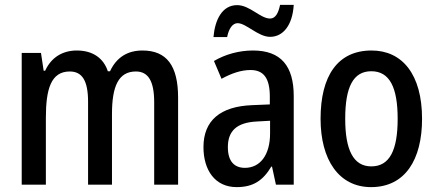

<svg xmlns="http://www.w3.org/2000/svg" viewBox="-20 -757 1793 787"><path d="M564 -550C504 -550 458 -523 431 -465H422C405 -517 362 -550 295 -550C239 -550 191 -524 165 -467H159L148 -540H69V0H168V-274C168 -392 189 -464 266 -464C317 -464 341 -426 341 -340V0H439V-290C439 -404 466 -464 537 -464C588 -464 612 -424 612 -338V0H710V-357C710 -488 663 -550 564 -550Z M855 -605H911C918 -641 934 -662 954 -662C989 -662 1038 -606 1087 -606C1140 -606 1179 -653 1184 -737H1128C1121 -703 1109 -681 1087 -681C1047 -681 1004 -736 952 -736C890 -736 861 -675 855 -605ZM1017 -550C959 -550 903 -534 857 -507L888 -434C930 -457 969 -470 1007 -470C1061 -470 1086 -436 1086 -361V-329L1014 -326C883 -321 814 -263 814 -154C814 -60 861 10 950 10C1018 10 1058 -17 1092 -74H1095L1111 0H1184V-363C1184 -486 1132 -550 1017 -550ZM1033 -259 1087 -262V-210C1087 -120 1045 -69 984 -69C941 -69 914 -95 914 -154C914 -219 949 -255 1033 -259Z M1710 -270C1710 -452 1629 -550 1503 -550C1364 -550 1294 -446 1294 -270C1294 -102 1369 10 1501 10C1641 10 1710 -103 1710 -270ZM1395 -270C1395 -399 1427 -465 1502 -465C1577 -465 1610 -399 1610 -270C1610 -141 1577 -75 1502 -75C1428 -75 1395 -143 1395 -270Z"/></svg>

Font: Noto Sans Sinhala UI Condensed Medium
Style: Regular
Weight: 500
Width: 3
Designer: Jelle Bosma - Monotype Design Team
Foundry: Monotype Imaging Inc.
Version: Version 2.006